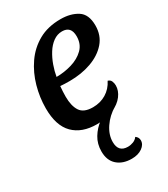

<svg xmlns="http://www.w3.org/2000/svg" viewBox="-194 -619 844 966"><g transform="rotate(-30 228.5 -136.0)"><path d="M215 20Q128 20 79.5 -28.5Q31 -77 31 -178Q31 -241 48.5 -303.5Q66 -366 101.5 -417.5Q137 -469 191 -499.5Q245 -530 319 -530Q377 -530 416.5 -505Q456 -480 456 -415Q456 -357 421.5 -317.5Q387 -278 330 -257.5Q273 -237 204 -237Q191 -237 175.5 -237.5Q160 -238 150 -239Q147 -206 147 -179Q147 -125 167 -94.5Q187 -64 240 -64Q283 -64 317 -84.5Q351 -105 370 -143Q384 -139 389 -127Q394 -115 394 -102Q394 -72 373 -44Q352 -16 312 2Q272 20 215 20ZM157 -288Q202 -288 246 -301Q290 -314 318.5 -342Q347 -370 347 -415Q347 -473 295 -473Q267 -473 243.5 -456Q220 -439 202.5 -411Q185 -383 173.5 -350.5Q162 -318 157 -288ZM280 258Q228 258 196.5 230Q165 202 165 150Q165 106 186 71.5Q207 37 239 13.5Q271 -10 303 -22L337 -18V-12Q293 14 265.5 54.5Q238 95 238 137Q238 196 293 196Q309 196 324.5 190Q340 184 349 171Q365 182 365 200Q365 224 341 241Q317 258 280 258Z"/></g></svg>

Font: Sansita Swashed
Style: Regular
Weight: 400
Designer: Pablo Cosgaya
Foundry: Omnibus-Type
Version: Version 1.003; ttfautohint (v1.8.3)